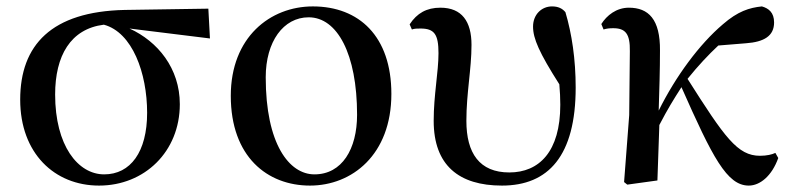

<svg xmlns="http://www.w3.org/2000/svg" viewBox="-20 -563 2467 599"><path d="M289 16C431 16 541 -90 541 -238C541 -350 472 -434 384 -474L635 -443L630 -536L369 -532C141 -527 43 -423 43 -252C43 -85 150 16 289 16ZM304 -486C393 -462 439 -335 439 -211C439 -89 387 -19 305 -19C223 -19 152 -109 152 -268C152 -389 200 -473 304 -486Z M947 16C1078 16 1201 -80 1201 -270C1201 -450 1100 -543 956 -543C823 -543 700 -447 700 -264C700 -74 814 16 947 16ZM961 -19C882 -19 809 -114 809 -322C809 -433 864 -509 943 -509C1032 -509 1094 -395 1094 -205C1094 -98 1047 -19 961 -19Z M1546 16C1691 16 1776 -77 1776 -290C1776 -378 1764 -458 1744 -525C1734 -537 1721 -543 1702 -543C1670 -543 1643 -518 1643 -480C1643 -443 1662 -399 1725 -300C1727 -278 1728 -256 1728 -236C1728 -90 1662 -25 1569 -25C1476 -25 1435 -85 1435 -186C1435 -273 1451 -347 1451 -423C1451 -496 1421 -539 1354 -539C1311 -539 1281 -522 1258 -487L1265 -471C1273 -474 1282 -474 1292 -474C1335 -474 1348 -456 1348 -397C1348 -338 1333 -267 1333 -186C1333 -47 1412 16 1546 16Z M2316 16C2351 16 2388 -14 2408 -70L2399 -86C2389 -81 2372 -77 2351 -77C2281 -77 2241 -134 2125 -317C2158 -358 2190 -392 2221 -421L2307 -428C2364 -432 2395 -451 2395 -493C2395 -524 2378 -537 2357 -543C2318 -539 2282 -528 2235 -487C2162 -425 2088 -325 2035 -218C2037 -282 2039 -345 2039 -405C2040 -503 2003 -539 1942 -539C1903 -539 1873 -515 1856 -488L1863 -471C1872 -474 1882 -475 1893 -475C1931 -475 1946 -458 1945 -403L1943 -204L1927 5L1937 13L2031 0L2037 -173C2063 -223 2081 -252 2106 -291C2203 -72 2248 16 2316 16Z"/></svg>

Font: Noto Serif JP SemiBold
Style: Regular
Weight: 600
Designer: Ryoko NISHIZUKA 西塚涼子 (kana & ideographs); Frank Grießhammer (Latin, Greek & Cyrillic); Wenlong ZHANG 张文龙 (bopomofo); San
Foundry: Adobe
Version: Version 2.001;hotconv 1.1.0;makeotfexe 2.6.0